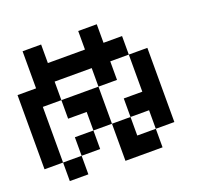

<svg xmlns="http://www.w3.org/2000/svg" viewBox="-145 -1045 1290 1216"><g transform="rotate(-20 500.0 -437.5)"><path d="M0 -125V-625H125V-875H250V-750H500V-875H625V-750H750V-625H625V-500H500V-625H250V-500H125V-125ZM250 -125V-250H375V-125ZM250 0H125V-125H250ZM250 -500H500V-250H375V-375H250ZM500 -250H625V-125H750V0H500ZM750 -250H625V-375H750V-625H875V-125H750Z"/></g></svg>

Font: Galmuri7 Regular
Style: Regular
Weight: 400
Designer: Lee Minseo (quiple)
Version: Version 2.399;hotconv 1.1.1;makeotfexe 2.6.0 DEVELOPMENT